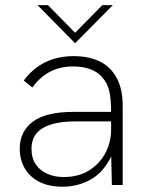

<svg xmlns="http://www.w3.org/2000/svg" viewBox="-20 -717 570 744"><path d="M222.5 6.5Q168 6.5 131 -13Q94 -32.5 75.2 -66Q56.5 -99.5 56.5 -140.5Q56.5 -207.5 107.2 -245.5Q158 -283.5 265 -283.5H410.5Q410.5 -331.5 403.8 -363Q397 -394.5 374.5 -419.5Q338 -459.5 262.5 -459.5Q164 -459.5 105.5 -378L72 -405Q142.5 -499.5 265.5 -499.5Q324 -499.5 366.5 -478.8Q409 -458 432.2 -415Q455.5 -372 455.5 -305.5V0H413.5L411 -111Q380.5 -48.5 330.8 -21Q281 6.5 222.5 6.5ZM226.5 -31Q284.5 -31 325.8 -57Q367 -83 388.8 -124.8Q410.5 -166.5 410.5 -213.5V-246.5H270.5Q190 -246.5 146 -220.8Q102 -195 102 -140.5Q102 -104.5 118.5 -80.2Q135 -56 163.2 -43.5Q191.5 -31 226.5 -31ZM271 -549.5 125.5 -697H166L271 -590L376.5 -697H417Z"/></svg>

Font: Acari Sans Neue Light
Style: Regular
Weight: 300
Designer: Alfredo Marco Pradil (font), Cristiano Sobral (main changes)
Foundry: Hanken Design Co. (font), Cristiano Sobral (main changes)
Version: Version 2.459;March 19, 2022;FontCreator 14.0.0.2808 64-bit;